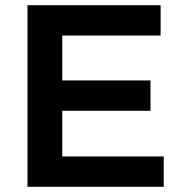

<svg xmlns="http://www.w3.org/2000/svg" viewBox="-20 -720 701 740"><path d="M86 -700V0H611V-117H220V-293H560V-410H220V-583H599V-700Z"/></svg>

Font: Argentum Sans Medium
Style: Regular
Weight: 500
Designer: Julieta Ulanovsky
Foundry: Julieta Ulanovsky
Version: Version 5.001;January 29, 2019;FontCreator 11.5.0.2425 64-bi